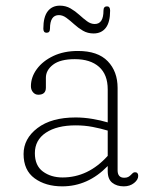

<svg xmlns="http://www.w3.org/2000/svg" viewBox="-20 -649 546 680"><path d="M63.5 -103.5Q63.5 -158 112.8 -195.5Q162 -233 248 -233Q276.5 -233 306.5 -228Q336.5 -223 361.5 -215.5V-332.5Q361.5 -385 330.8 -412.2Q300 -439.5 245 -439.5Q193.5 -439.5 168 -420Q142.5 -400.5 142.5 -373.5V-338.5Q142.5 -313.5 115.5 -313.5Q104.5 -313.5 97 -322.2Q89.5 -331 89.5 -343.5Q89.5 -376 110.5 -404.5Q131.5 -433 169 -450.8Q206.5 -468.5 256 -468.5Q326.5 -468.5 361.5 -432.2Q396.5 -396 396.5 -337.5V-46Q396.5 -19.5 420 -19.5Q428.5 -19.5 433.8 -22.2Q439 -25 442.5 -28.5Q446.5 -32.5 450 -35.8Q453.5 -39 458 -39Q469.5 -39 469.5 -26Q469.5 -12.5 454.8 -0.8Q440 11 418.5 11Q393.5 11 377.5 -1.8Q361.5 -14.5 361.5 -43V-61Q291.5 11 200.5 11Q141.5 11 102.5 -17.5Q63.5 -46 63.5 -103.5ZM103.5 -106.5Q103.5 -62.5 132 -41.5Q160.5 -20.5 201.5 -20.5Q292.5 -20.5 361.5 -97V-186.5Q336.5 -194 308 -199.5Q279.5 -205 248 -205Q181.5 -205 142.5 -179Q103.5 -153 103.5 -106.5ZM311.5 -530.5Q290.5 -530.5 273.8 -540.2Q257 -550 242.8 -563Q228.5 -576 215.2 -585.8Q202 -595.5 188.5 -595.5Q157 -595.5 157 -547.5Q157 -533 145 -533Q133.5 -533 133.5 -547.5Q133.5 -589 149 -609Q164.5 -629 192 -629Q213 -629 229.8 -619.2Q246.5 -609.5 260.8 -596.5Q275 -583.5 288.2 -573.8Q301.5 -564 315.5 -564Q346.5 -564 346.5 -611.5Q346.5 -626.5 359 -626.5Q370 -626.5 370 -611.5Q370 -570 354.5 -550.2Q339 -530.5 311.5 -530.5Z"/></svg>

Font: Fraunces 9pt S100 Thin
Style: Regular
Weight: 100
Version: Version 1.000; ttfautohint (v1.8.3)